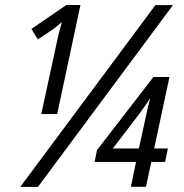

<svg xmlns="http://www.w3.org/2000/svg" viewBox="-20 -734 721 754"><path d="M59.6 0 590.3 -713.9H659.2L128.9 0ZM142.1 -286.1 203.6 -569.8Q207.5 -589.8 213.1 -610.8Q218.8 -631.8 223.1 -647.9Q213.9 -639.6 204.3 -631.6Q194.8 -623.5 184.6 -616.7L128.4 -579.1L103.5 -620.6L240.7 -714.4H295.9L204.6 -286.1ZM494.1 -0.5 514.2 -98.1H351.6L360.8 -144.5L582.5 -431.6H645.5L585.4 -150.9H639.2L628.4 -98.1H574.2L553.2 -0.5ZM422.9 -150.9H525.4L550.3 -264.6Q555.2 -288.1 560.1 -309.3Q564.9 -330.6 569.8 -349.1Q562 -335.9 548.3 -316.4Q534.7 -296.9 522.5 -280.8Z"/></svg>

Font: Open Sans SemiCondensed
Style: Italic
Weight: 400
Width: 4
Italic angle: -12°
Designer: Monotype Design Team
Foundry: Monotype Imaging Inc.
Version: Version 3.000